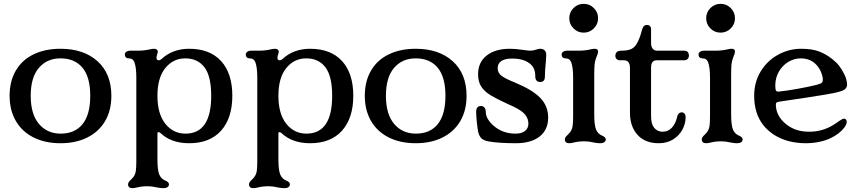

<svg xmlns="http://www.w3.org/2000/svg" viewBox="-20 -736 4462 1000"><path d="M30 -237Q30 -313 62.5 -368.5Q95 -424 155 -453Q215 -482 295 -482Q416 -482 488 -417Q560 -352 560 -237Q560 -161 527.5 -105.5Q495 -50 435 -20Q375 10 295 10Q215 10 155 -20Q95 -50 62.5 -106Q30 -162 30 -237ZM450 -237Q450 -335 409.5 -383.5Q369 -432 295 -432Q225 -432 182.5 -382.5Q140 -333 140 -237Q140 -141 183 -90.5Q226 -40 296 -40Q370 -40 410 -89.5Q450 -139 450 -237Z M647 224Q647 218 651 212Q655 206 661 201Q671 191 676 184Q685 171 687.5 153.5Q690 136 690 104V-332Q690 -385 680 -412Q676 -422 669 -427Q662 -432 650 -432Q641 -432 635.5 -437.5Q630 -443 630 -452Q630 -460 637.5 -466Q645 -472 660 -472H698Q731 -472 761 -479Q773 -482 783 -482Q792 -482 797 -477.5Q802 -473 802 -466Q802 -463 800 -457Q795 -442 795 -436Q795 -422 806 -422Q814 -422 822 -429L823 -430Q851 -456 887 -469Q923 -482 965 -482Q1073 -482 1131.5 -418Q1190 -354 1190 -237Q1190 -121 1131.5 -55.5Q1073 10 965 10Q918 10 880.5 -3.5Q843 -17 816 -43Q810 -48 805 -48Q800 -48 800 -40V94Q800 151 810 174Q820 196 840 204Q860 212 860 224Q860 233 852.5 238.5Q845 244 830 244Q816 244 796 240Q772 234 749 234Q719 234 695 240Q679 244 670 244Q647 244 647 224ZM1080 -237Q1080 -340 1044.5 -386Q1009 -432 945 -432Q882 -432 841 -381.5Q800 -331 800 -237Q800 -143 841 -91.5Q882 -40 946 -40Q1080 -40 1080 -237Z M1277 224Q1277 218 1281 212Q1285 206 1291 201Q1301 191 1306 184Q1315 171 1317.5 153.5Q1320 136 1320 104V-332Q1320 -385 1310 -412Q1306 -422 1299 -427Q1292 -432 1280 -432Q1271 -432 1265.5 -437.5Q1260 -443 1260 -452Q1260 -460 1267.5 -466Q1275 -472 1290 -472H1328Q1361 -472 1391 -479Q1403 -482 1413 -482Q1422 -482 1427 -477.5Q1432 -473 1432 -466Q1432 -463 1430 -457Q1425 -442 1425 -436Q1425 -422 1436 -422Q1444 -422 1452 -429L1453 -430Q1481 -456 1517 -469Q1553 -482 1595 -482Q1703 -482 1761.5 -418Q1820 -354 1820 -237Q1820 -121 1761.5 -55.5Q1703 10 1595 10Q1548 10 1510.5 -3.5Q1473 -17 1446 -43Q1440 -48 1435 -48Q1430 -48 1430 -40V94Q1430 151 1440 174Q1450 196 1470 204Q1490 212 1490 224Q1490 233 1482.5 238.5Q1475 244 1460 244Q1446 244 1426 240Q1402 234 1379 234Q1349 234 1325 240Q1309 244 1300 244Q1277 244 1277 224ZM1710 -237Q1710 -340 1674.5 -386Q1639 -432 1575 -432Q1512 -432 1471 -381.5Q1430 -331 1430 -237Q1430 -143 1471 -91.5Q1512 -40 1576 -40Q1710 -40 1710 -237Z M1880 -237Q1880 -313 1912.5 -368.5Q1945 -424 2005 -453Q2065 -482 2145 -482Q2266 -482 2338 -417Q2410 -352 2410 -237Q2410 -161 2377.5 -105.5Q2345 -50 2285 -20Q2225 10 2145 10Q2065 10 2005 -20Q1945 -50 1912.5 -106Q1880 -162 1880 -237ZM2300 -237Q2300 -335 2259.5 -383.5Q2219 -432 2145 -432Q2075 -432 2032.5 -382.5Q1990 -333 1990 -237Q1990 -141 2033 -90.5Q2076 -40 2146 -40Q2220 -40 2260 -89.5Q2300 -139 2300 -237Z M2522 0Q2498 -5 2487 -16Q2475 -28 2470 -51Q2467 -67 2463.5 -100Q2460 -133 2460 -154Q2460 -169 2466.5 -176.5Q2473 -184 2485 -184Q2496 -184 2503 -176Q2510 -168 2510 -154Q2510 -130 2526.5 -107.5Q2543 -85 2568 -68Q2610 -40 2665 -40Q2697 -40 2714.5 -54Q2732 -68 2732 -92Q2732 -118 2715 -139Q2698 -160 2654 -181Q2640 -188 2625 -194Q2565 -222 2535 -240Q2505 -258 2487.5 -283.5Q2470 -309 2470 -349Q2470 -412 2515 -447Q2560 -482 2635 -482Q2667 -482 2705 -476Q2733 -472 2741 -472Q2758 -472 2774 -478Q2786 -482 2794 -482Q2811 -482 2819 -471Q2825 -464 2825 -449L2823 -416Q2818 -366 2818 -338Q2818 -323 2812 -316Q2806 -309 2794 -309Q2781 -309 2774.5 -316.5Q2768 -324 2768 -337Q2768 -360 2761.5 -376.5Q2755 -393 2738 -406Q2721 -419 2698.5 -425Q2676 -431 2646 -431Q2610 -431 2591 -418Q2572 -405 2572 -381Q2572 -357 2591 -342Q2610 -327 2662 -306Q2750 -270 2792.5 -227.5Q2835 -185 2835 -123Q2835 -60 2790.5 -25Q2746 10 2666 10Q2623 10 2585.5 7.5Q2548 5 2522 0Z M2922 -10Q2922 -16 2926 -22Q2930 -28 2936 -33Q2946 -43 2951 -50Q2960 -63 2962.5 -80.5Q2965 -98 2965 -130V-332Q2965 -385 2955 -412Q2951 -422 2944 -427Q2937 -432 2925 -432Q2916 -432 2910.5 -437.5Q2905 -443 2905 -452Q2905 -460 2912.5 -466Q2920 -472 2935 -472H2993Q3028 -472 3056 -479Q3068 -482 3078 -482Q3095 -482 3095 -467Q3095 -458 3084 -432Q3078 -417 3076.5 -397Q3075 -377 3075 -343V-332V-140Q3075 -83 3085 -60Q3095 -38 3115 -30Q3135 -22 3135 -10Q3135 -1 3127.5 4.5Q3120 10 3105 10Q3091 10 3071 6Q3047 0 3024 0Q2994 0 2970 6Q2954 10 2945 10Q2922 10 2922 -10ZM2945 -641Q2945 -672 2967 -694Q2989 -716 3020 -716Q3051 -716 3073 -694Q3095 -672 3095 -641Q3095 -610 3073 -588Q3051 -566 3020 -566Q2989 -566 2967 -588Q2945 -610 2945 -641Z M3261 -150V-382Q3261 -422 3230 -422H3209Q3198 -422 3191.5 -428.5Q3185 -435 3185 -445Q3185 -458 3192.5 -465Q3200 -472 3216 -472Q3249 -472 3267.5 -480.5Q3286 -489 3298 -511Q3311 -534 3321 -570L3323 -578Q3327 -593 3333 -599.5Q3339 -606 3350 -606Q3360 -606 3365.5 -600Q3371 -594 3371 -585V-512Q3371 -493 3379.5 -482.5Q3388 -472 3401 -472H3543Q3556 -472 3562 -465Q3568 -458 3568 -447Q3568 -436 3561.5 -429Q3555 -422 3543 -422H3401Q3385 -422 3378 -412.5Q3371 -403 3371 -382V-130Q3371 -90 3387.5 -70Q3404 -50 3431 -50Q3460 -50 3479.5 -71Q3499 -92 3507 -128Q3510 -143 3521 -148.5Q3532 -154 3541.5 -147.5Q3551 -141 3551 -126Q3551 -92 3534 -60.5Q3517 -29 3485 -9.5Q3453 10 3411 10Q3340 10 3300.5 -33.5Q3261 -77 3261 -150Z M3635 -10Q3635 -16 3639 -22Q3643 -28 3649 -33Q3659 -43 3664 -50Q3673 -63 3675.5 -80.5Q3678 -98 3678 -130V-332Q3678 -385 3668 -412Q3664 -422 3657 -427Q3650 -432 3638 -432Q3629 -432 3623.5 -437.5Q3618 -443 3618 -452Q3618 -460 3625.5 -466Q3633 -472 3648 -472H3706Q3741 -472 3769 -479Q3781 -482 3791 -482Q3808 -482 3808 -467Q3808 -458 3797 -432Q3791 -417 3789.5 -397Q3788 -377 3788 -343V-332V-140Q3788 -83 3798 -60Q3808 -38 3828 -30Q3848 -22 3848 -10Q3848 -1 3840.5 4.5Q3833 10 3818 10Q3804 10 3784 6Q3760 0 3737 0Q3707 0 3683 6Q3667 10 3658 10Q3635 10 3635 -10ZM3658 -641Q3658 -672 3680 -694Q3702 -716 3733 -716Q3764 -716 3786 -694Q3808 -672 3808 -641Q3808 -610 3786 -588Q3764 -566 3733 -566Q3702 -566 3680 -588Q3658 -610 3658 -641Z M4013 -33Q3959 -68 3933.5 -119Q3908 -170 3908 -237Q3908 -309 3942.5 -365Q3977 -421 4033.5 -451.5Q4090 -482 4152 -482Q4208 -482 4244.5 -468.5Q4281 -455 4314 -429Q4338 -410 4351.5 -392Q4365 -374 4377 -350Q4384 -337 4388 -321.5Q4392 -306 4392 -296Q4392 -280 4379 -270Q4365 -260 4321 -251Q4281 -243 4176 -227L4049 -208Q4031 -206 4026 -203Q4021 -200 4021 -191Q4021 -139 4064 -98Q4090 -74 4121.5 -62Q4153 -50 4195 -50Q4265 -50 4323 -87Q4332 -93 4339 -97.5Q4346 -102 4351 -106Q4359 -111 4365 -114.5Q4371 -118 4376 -118Q4382 -118 4386 -113.5Q4390 -109 4390 -102Q4390 -88 4377 -71Q4353 -39 4305 -16Q4280 -4 4246.5 3Q4213 10 4177 10Q4131 10 4089.5 -0.5Q4048 -11 4013 -33ZM4233 -294Q4256 -300 4261.5 -306.5Q4267 -313 4265 -331Q4263 -344 4256.5 -360Q4250 -376 4240 -389Q4207 -432 4151 -432Q4116 -432 4085.5 -413.5Q4055 -395 4036.5 -362.5Q4018 -330 4018 -291Q4018 -272 4021 -265Q4024 -258 4037 -259Q4076 -263 4134.5 -273.5Q4193 -284 4233 -294Z"/></svg>

Font: Raigarh
Style: Regular
Weight: 400
Designer: jaikishan Patel
Foundry: MagicType
Version: Version 1.000;FEAKit 1.0